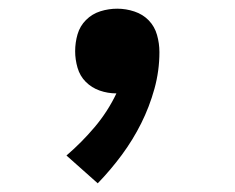

<svg xmlns="http://www.w3.org/2000/svg" viewBox="-20 -207 540 442"><path d="M205 215 133 151Q168 121 198 85.5Q228 50 248 8Q228 8 209.5 1.5Q191 -5 177.5 -18.5Q164 -32 158.5 -51Q153 -70 153 -89Q153 -109 158.5 -128Q164 -147 178 -161Q192 -175 211 -181Q230 -187 250 -187Q270 -187 289.5 -180.5Q309 -174 322.5 -160Q336 -146 341.5 -126.5Q347 -107 347 -87Q347 -44 335.5 -2.5Q324 39 305 77Q286 115 260.5 149.5Q235 184 205 215Z"/></svg>

Font: Iosevka Web
Style: Bold
Weight: 700
Monospace: yes
Designer: Belleve Invis
Foundry: Belleve Invis
Version: Version 28.0.3; ttfautohint (v1.8.3)